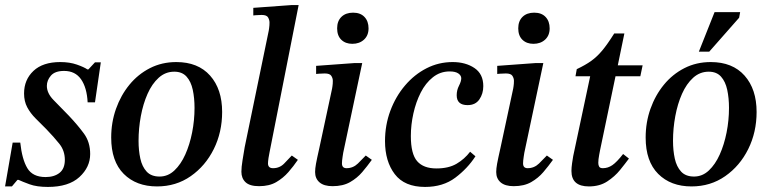

<svg xmlns="http://www.w3.org/2000/svg" viewBox="-22 -725 3038 758"><path d="M167 13Q123 13 94.5 2.5Q66 -8 51 -15H47L25 11H-2L28 -162H58Q65 -96 86 -61Q107 -26 158 -26Q192 -26 213 -42.5Q234 -59 234 -94Q234 -130 212.5 -157Q191 -184 161 -215Q139 -237 118.5 -257.5Q98 -278 85.5 -301.5Q73 -325 73 -356Q73 -410 110 -445Q147 -480 216 -480Q253 -480 281.5 -470Q310 -460 323 -451H327L353 -479H376L353 -321H324Q321 -379 298 -412Q275 -445 231 -445Q195 -445 179 -426.5Q163 -408 163 -386Q163 -357 189.5 -330Q216 -303 250 -268Q285 -231 309.5 -197.5Q334 -164 334 -117Q334 -65 291.5 -26Q249 13 167 13Z M598 11Q516 11 466.5 -38.5Q417 -88 417 -182Q417 -242 436 -295.5Q455 -349 489 -390.5Q523 -432 570 -456Q617 -480 674 -480Q760 -480 807.5 -426.5Q855 -373 855 -283Q855 -203 822 -136.5Q789 -70 731 -29.5Q673 11 598 11ZM608 -28Q641 -28 666.5 -52Q692 -76 709.5 -115Q727 -154 736.5 -202Q746 -250 746 -299Q746 -338 739 -370.5Q732 -403 714.5 -422.5Q697 -442 666 -442Q631 -442 604.5 -418Q578 -394 560.5 -354.5Q543 -315 534 -266.5Q525 -218 525 -169Q525 -131 532 -99Q539 -67 557 -47.5Q575 -28 608 -28Z M1001 10Q964 10 947.5 -5.5Q931 -21 931 -47Q931 -65 935.5 -92.5Q940 -120 944 -144L1039 -604Q1039 -604 1040.5 -614Q1042 -624 1042 -636Q1042 -646 1036.5 -656Q1031 -666 1011 -666Q998 -666 988 -665Q978 -664 978 -664V-694L1129 -705H1157L1042 -123Q1040 -115 1038 -101Q1036 -87 1036 -80Q1036 -61 1056 -61Q1082 -61 1100 -79.5Q1118 -98 1130 -111L1154 -94Q1137 -69 1116.5 -45.5Q1096 -22 1068.5 -6Q1041 10 1001 10Z M1291 10Q1257 10 1239.5 -5Q1222 -20 1222 -46Q1222 -59 1225.5 -78.5Q1229 -98 1239 -142L1289 -375Q1289 -375 1290.5 -384.5Q1292 -394 1292 -406Q1292 -416 1286 -425.5Q1280 -435 1260 -435Q1247 -435 1236.5 -434Q1226 -433 1226 -433V-465L1377 -476H1408L1333 -122Q1333 -122 1330.5 -106Q1328 -90 1328 -80Q1328 -61 1346 -61Q1372 -61 1391 -79.5Q1410 -98 1422 -111L1446 -94Q1428 -69 1408 -45.5Q1388 -22 1360 -6Q1332 10 1291 10ZM1369 -552Q1342 -552 1325.5 -568Q1309 -584 1309 -613Q1309 -642 1326 -658.5Q1343 -675 1372 -675Q1401 -675 1417 -658Q1433 -641 1433 -613Q1433 -585 1415 -568.5Q1397 -552 1369 -552Z M1656 13Q1575 13 1536.5 -37.5Q1498 -88 1498 -168Q1498 -231 1519 -287.5Q1540 -344 1577 -387.5Q1614 -431 1662 -455.5Q1710 -480 1765 -480Q1816 -480 1851 -456.5Q1886 -433 1886 -385Q1886 -355 1870.5 -332.5Q1855 -310 1824 -310Q1781 -310 1781 -349Q1781 -369 1790 -386.5Q1799 -404 1799 -416Q1799 -427 1787.5 -435Q1776 -443 1753 -443Q1716 -443 1687 -420Q1658 -397 1639 -359.5Q1620 -322 1610 -277Q1600 -232 1600 -188Q1600 -117 1625 -88.5Q1650 -60 1701 -60Q1749 -60 1780.5 -78.5Q1812 -97 1834 -126L1855 -108Q1824 -60 1775.5 -23.5Q1727 13 1656 13Z M2006 10Q1972 10 1954.5 -5Q1937 -20 1937 -46Q1937 -59 1940.5 -78.5Q1944 -98 1954 -142L2004 -375Q2004 -375 2005.5 -384.5Q2007 -394 2007 -406Q2007 -416 2001 -425.5Q1995 -435 1975 -435Q1962 -435 1951.5 -434Q1941 -433 1941 -433V-465L2092 -476H2123L2048 -122Q2048 -122 2045.5 -106Q2043 -90 2043 -80Q2043 -61 2061 -61Q2087 -61 2106 -79.5Q2125 -98 2137 -111L2161 -94Q2143 -69 2123 -45.5Q2103 -22 2075 -6Q2047 10 2006 10ZM2084 -552Q2057 -552 2040.5 -568Q2024 -584 2024 -613Q2024 -642 2041 -658.5Q2058 -675 2087 -675Q2116 -675 2132 -658Q2148 -641 2148 -613Q2148 -585 2130 -568.5Q2112 -552 2084 -552Z M2303 11Q2234 11 2234 -50Q2234 -63 2236.5 -80.5Q2239 -98 2241 -109L2308 -424H2250L2255 -452Q2289 -468 2312 -484.5Q2335 -501 2355.5 -525.5Q2376 -550 2403 -593H2443L2417 -467H2515L2506 -424H2408L2347 -132Q2347 -132 2343.5 -113.5Q2340 -95 2340 -82Q2340 -73 2343.5 -67Q2347 -61 2358 -61Q2378 -61 2395.5 -73Q2413 -85 2438 -117L2461 -99Q2447 -80 2426 -54Q2405 -28 2375 -8.5Q2345 11 2303 11Z M2708 11Q2626 11 2576.5 -38.5Q2527 -88 2527 -182Q2527 -242 2546 -295.5Q2565 -349 2599 -390.5Q2633 -432 2680 -456Q2727 -480 2784 -480Q2870 -480 2917.5 -426.5Q2965 -373 2965 -283Q2965 -203 2932 -136.5Q2899 -70 2841 -29.5Q2783 11 2708 11ZM2718 -28Q2751 -28 2776.5 -52Q2802 -76 2819.5 -115Q2837 -154 2846.5 -202Q2856 -250 2856 -299Q2856 -338 2849 -370.5Q2842 -403 2824.5 -422.5Q2807 -442 2776 -442Q2741 -442 2714.5 -418Q2688 -394 2670.5 -354.5Q2653 -315 2644 -266.5Q2635 -218 2635 -169Q2635 -131 2642 -99Q2649 -67 2667 -47.5Q2685 -28 2718 -28ZM2778 -521H2737L2799 -677H2900L2896 -655Z"/></svg>

Font: STIX Two Text Medium
Style: Italic
Weight: 500
Italic angle: -12°
Designer: Ross Mills, John Hudson & Paul Hanslow, Tiro Typeworks Ltd; with prior portions MicroPress Inc. and Coen Hoffman, Elsevi
Foundry: Tiro Typeworks Ltd
Version: Version 2.13 b171